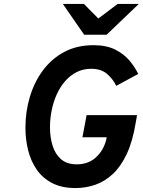

<svg xmlns="http://www.w3.org/2000/svg" viewBox="-20 -941 723 973"><path d="M362.3 12Q293.6 12 245.2 -12.8Q196.8 -37.6 166.8 -80.5Q136.7 -123.5 122.8 -178.7Q108.9 -233.8 108.9 -294Q108.9 -374.7 131.1 -449.5Q153.3 -524.3 197.1 -583.7Q240.9 -643.1 305.2 -677.5Q369.5 -712 453.7 -712Q519.8 -712 564.4 -689.4Q609 -666.7 637 -633Q664.9 -599.2 680.5 -566.2L569.1 -506Q552.1 -541.1 522.1 -566.8Q492.1 -592.4 442.5 -592.4Q401.8 -592.4 368.8 -575.8Q335.8 -559.2 310.5 -530.2Q285.1 -501.3 268 -463.6Q250.8 -425.8 242.1 -382.9Q233.3 -340 233.3 -296.2Q233.3 -244.3 246.8 -201.8Q260.2 -159.2 290 -133.7Q319.8 -108.2 368.7 -108.2Q426 -108.2 464.2 -141.8Q502.4 -175.4 517.3 -228.8L520.9 -245.4H397.7L418.9 -357.4H674.5L667.7 -318.8Q652.6 -225.8 623 -162.2Q593.4 -98.5 552.8 -60.2Q512.2 -22 463.8 -5Q415.3 12 362.3 12ZM406.5 -765 298.5 -921H405.3L478.3 -847.2L576.1 -921H683.3L520.3 -765Z"/></svg>

Font: Overpass
Style: Italic
Weight: 400
Italic angle: -10°
Designer: Delve Withrington, Dave Bailey, Thomas Jockin
Foundry: Delve Fonts LLC
Version: Version 4.000